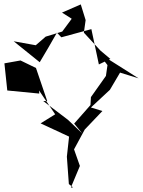

<svg xmlns="http://www.w3.org/2000/svg" viewBox="-35 -875 648 870"><path d="M223 -727 243 -706 379 -743 413 -583 465 -608 420 -646 345 -727 353 -784 331 -855 246 -818 290 -790 247 -732 172 -709 127 -670 27 -688 145 -593C172 -637 197 -682 223 -727ZM452 -580 445 -531 377 -435 375 -399 301 -315 338 -270 273 -332 161 -417H179L128 -567L58 -601L-15 -588L-2 -465L143 -451L142 -465L215 -357L149 -316L278 -256L268 -165L277 -41L296 -26L286 -25L327 -123L296 -211L295 -188L349 -288L429 -372L377 -388L463 -468L509 -546L593 -520L408 -637Z"/></svg>

Font: Charger Distortion
Style: 2
Weight: 400
Designer: Jasper
Foundry: Cannot Into Space Fonts
Version: Version 0.98